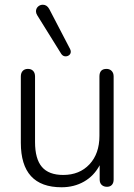

<svg xmlns="http://www.w3.org/2000/svg" viewBox="-20 -783 568 811"><path d="M68 -180V-460Q68 -475 76 -483.5Q84 -492 98 -492Q112 -492 120 -483.5Q128 -475 128 -460V-183Q128 -112 157 -78Q186 -44 247 -44Q316 -44 358 -89Q400 -134 400 -209V-460Q400 -492 430 -492Q443 -492 451.5 -483.5Q460 -475 460 -460V-25Q460 -10 452.5 -2Q445 6 432 6Q418 6 409.5 -2Q401 -10 401 -25V-85Q377 -40 335 -16Q293 8 240 8Q68 8 68 -180ZM132 -735Q132 -747 140.5 -755Q149 -763 161 -763Q178 -763 188 -745L276 -576Q279 -570 279 -565Q279 -556 272.5 -550.5Q266 -545 257 -545Q246 -545 239 -555L137 -719Q132 -727 132 -735Z"/></svg>

Font: SN Pro Light
Style: Regular
Weight: 300
Designer: Tobias Whetton
Foundry: Supernotes
Version: Version 1.002